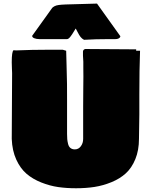

<svg xmlns="http://www.w3.org/2000/svg" viewBox="-20 -1011 828 1061"><path d="M157.7 -813 247.1 -937.5Q252.4 -943.8 258.8 -953.9Q265.1 -963.9 268.8 -967.8Q272.5 -971.7 281.2 -976.6Q290 -981.4 304.4 -983.4Q318.8 -985.4 342.8 -986.3L516.1 -991.2L645 -811Q645 -806.6 641.6 -803Q638.2 -799.3 632.1 -797.1Q626 -794.9 618.2 -794.9H585Q506.8 -794.9 444.3 -791Q433.1 -796.9 425.3 -806.6Q417.5 -816.4 409.4 -832.8Q401.4 -849.1 398.4 -853.5Q396.5 -851.6 387.7 -836.2Q378.9 -820.8 368.7 -807.9Q358.4 -794.9 350.6 -794.9H197.3Q181.6 -794.9 169.7 -799.6Q157.7 -804.2 157.7 -813ZM44.9 -243.2Q46.9 -483.4 46.9 -601.6V-607.4Q46.9 -610.8 45.9 -631.6Q44.9 -652.3 44.9 -667Q44.9 -725.6 54.7 -733.4Q57.1 -733.4 62 -732.9Q66.9 -732.4 69.3 -732.4Q151.4 -736.3 259.8 -736.3H326.2Q330.1 -735.8 336.7 -733.2Q343.3 -730.5 345.7 -730.5Q346.2 -706.5 347.9 -647.9Q349.6 -589.4 350.3 -546.4Q351.1 -503.4 350.6 -461.9V-271.5Q350.6 -253.4 351.6 -242.2Q352.5 -231 356.2 -215.8Q359.9 -200.7 369.4 -193.1Q378.9 -185.5 393.6 -185.5Q414.1 -185.5 426.8 -202.9Q439.5 -220.2 439.5 -243.2V-421.9Q439 -454.6 440.2 -524.9Q441.4 -595.2 440.4 -634.8V-669.9Q440.4 -675.3 439.5 -686.3Q438.5 -697.3 438.5 -703.1V-726.6Q439.9 -737.8 451.2 -740.2Q544.9 -740.2 732.4 -738.3V-730.5H753.9Q750 -626.5 750 -488.3V-378.9Q750 -356.9 749 -311.5Q748 -266.1 748 -244.1Q748 -180.7 728 -131.8Q708 -83 675.3 -53.2Q642.6 -23.4 596.2 -4.4Q549.8 14.6 502.4 22Q455.1 29.3 400.4 29.3Q347.7 29.3 301.5 22.7Q255.4 16.1 208 -2.7Q160.6 -21.5 126.5 -50.8Q92.3 -80.1 69.8 -129.4Q47.4 -178.7 44.9 -243.2Z"/></svg>

Font: Bowlby One SC
Style: Regular
Weight: 400
Width: 1
Version: Version 1.2